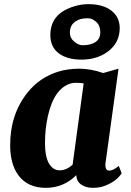

<svg xmlns="http://www.w3.org/2000/svg" viewBox="-20 -901 633 931"><path d="M350.1 -51.8Q288.6 9.8 201.7 9.8Q114.7 9.8 69.3 -50.8Q29.3 -105.5 29.3 -196.3Q29.3 -348.1 114.3 -453.1Q171.9 -525.4 262.7 -553.7Q309.1 -567.9 364.5 -567.9Q419.9 -567.9 480.5 -546.9L554.7 -567.9L491.7 -110.8Q487.3 -73.7 510.7 -73.7Q527.3 -73.7 556.2 -96.2L569.8 -60.5Q543.9 -20.5 485.4 1Q461.9 9.8 429.4 9.8Q397 9.8 374 -5.9Q351.1 -21.5 350.1 -51.8ZM332 -102.1 385.7 -496.6Q369.6 -499.5 346.2 -499.5Q322.8 -499.5 299.8 -486.6Q276.9 -473.6 259.8 -451.4Q242.7 -429.2 231 -399.7Q219.2 -370.1 211.9 -336.9Q198.2 -274.9 198.2 -208Q198.2 -141.1 217.5 -108.2Q236.8 -75.2 269.3 -75.2Q301.8 -75.2 332 -102.1ZM374 -611.8Q340.3 -611.8 312.5 -619.6Q284.7 -627.4 264.6 -642.6Q224.1 -673.8 224.1 -731Q224.1 -831.5 330.1 -867.2Q370.1 -880.9 407.5 -880.9Q444.8 -880.9 471.9 -873Q499 -865.2 518.6 -850.6Q560.5 -818.8 560.5 -765.1Q560.5 -692.4 501 -649.4Q448.7 -611.8 374 -611.8ZM345.7 -796.9Q318.8 -778.8 318.8 -742.2Q318.8 -716.8 339.8 -699.2Q360.4 -681.6 380.4 -681.6Q419.9 -681.6 443.1 -697.3Q466.3 -712.9 466.3 -744.9Q466.3 -776.9 446.5 -794.7Q426.8 -812.5 406.5 -812.5Q386.2 -812.5 371.8 -808.8Q357.4 -805.2 345.7 -796.9Z"/></svg>

Font: Merriweather
Style: Heavy Italic
Weight: 900
Italic angle: -7°
Designer: Eben Sorkin
Foundry: Eben Sorkin
Version: Version 1.001